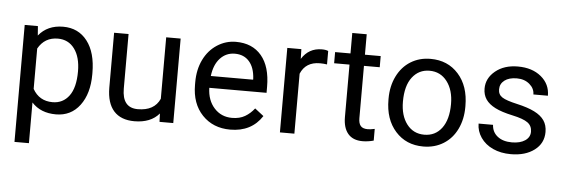

<svg xmlns="http://www.w3.org/2000/svg" viewBox="-53 -825 3513 1196"><g transform="rotate(5 1704.0 -226.5)"><path d="M514.6 -258.3V-266.6C514.6 -351.9 496.2 -418.5 459.2 -466.3C422.3 -514.2 372.1 -538.1 308.6 -538.1C243.2 -538.1 192.1 -515.3 155.3 -469.7L150.9 -528.3H68.4V203.1H158.7V-51.3C195.5 -10.6 245.9 9.8 310.1 9.8C372.9 9.8 422.7 -14.8 459.5 -64C496.3 -113.1 514.6 -177.9 514.6 -258.3ZM424.3 -268.6C424.3 -200.8 411.5 -149.8 386 -115.5C360.4 -81.1 326 -64 282.7 -64C227.1 -64 185.7 -88.1 158.7 -136.2V-388.7C186 -437.2 227.1 -461.4 281.7 -461.4C326 -461.4 360.8 -444.2 386.2 -409.7C411.6 -375.2 424.3 -328.1 424.3 -268.6Z M955.6 -52.2 957.5 0H1043.5V-528.3H953.1V-144C930.3 -92.6 884.4 -66.9 815.4 -66.9C750.3 -66.9 717.8 -106.9 717.8 -187V-528.3H627.4V-184.6C627.8 -120.4 642.7 -72 672.1 -39.3C701.6 -6.6 744.5 9.8 800.8 9.8C868.8 9.8 920.4 -10.9 955.6 -52.2Z M1399.9 9.8C1488.4 9.8 1554.9 -24.3 1599.1 -92.3L1543.9 -135.3C1527.3 -113.8 1508 -96.5 1485.8 -83.5C1463.7 -70.5 1436.7 -64 1404.8 -64C1359.9 -64 1322.8 -80 1293.7 -112.1C1264.6 -144.1 1249.3 -186.2 1248 -238.3H1606V-275.9C1606 -360.2 1586.9 -425 1548.8 -470.2C1510.7 -515.5 1457.4 -538.1 1388.7 -538.1C1346.7 -538.1 1307.7 -526.4 1271.7 -503.2C1235.8 -479.9 1207.8 -447.7 1187.7 -406.5C1167.7 -365.3 1157.7 -318.5 1157.7 -266.1V-249.5C1157.7 -170.7 1180.2 -107.8 1225.1 -60.8C1270 -13.8 1328.3 9.8 1399.9 9.8ZM1388.7 -463.9C1426.4 -463.9 1456.4 -451.3 1478.5 -426C1500.6 -400.8 1513 -365.2 1515.6 -319.3V-312.5H1251C1256.8 -360.4 1272.1 -397.5 1296.9 -424.1C1321.6 -450.6 1352.2 -463.9 1388.7 -463.9Z M1965.8 -447.3V-531.2C1956.7 -535.8 1943.4 -538.1 1925.8 -538.1C1871.4 -538.1 1829.4 -514.5 1799.8 -467.3L1798.3 -528.3H1710.4V0H1800.8V-375C1821.9 -425.5 1862.1 -450.7 1921.4 -450.7C1937.3 -450.7 1952.1 -449.5 1965.8 -447.3Z M2195.8 -656.2H2105.5V-528.3H2009.3V-458.5H2105.5V-130.9C2105.5 -85.9 2115.7 -51.3 2136.2 -26.9C2156.7 -2.4 2187.2 9.8 2227.5 9.8C2250 9.8 2273.1 6.5 2296.9 0V-73.2C2278.6 -69.3 2264.3 -67.4 2253.9 -67.4C2232.7 -67.4 2217.8 -72.7 2209 -83.3C2200.2 -93.8 2195.8 -109.7 2195.8 -130.9V-458.5H2294.4V-528.3H2195.8Z M2366.2 -269V-262.7C2366.2 -180.7 2388.4 -114.7 2432.9 -64.9C2477.3 -15.1 2535.3 9.8 2606.9 9.8C2654.5 9.8 2696.5 -1.6 2733.2 -24.4C2769.8 -47.2 2797.9 -79 2817.6 -119.9C2837.3 -160.7 2847.2 -206.9 2847.2 -258.3V-264.6C2847.2 -347.3 2825 -413.6 2780.5 -463.4C2736.1 -513.2 2677.9 -538.1 2606 -538.1C2559.4 -538.1 2518 -526.9 2481.7 -504.4C2445.4 -481.9 2417.1 -450 2396.7 -408.7C2376.4 -367.4 2366.2 -320.8 2366.2 -269ZM2457 -258.3C2457 -324.4 2470.7 -375.2 2498 -410.6C2525.4 -446.1 2561.4 -463.9 2606 -463.9C2651.5 -463.9 2688.1 -445.9 2715.6 -409.9C2743.1 -373.9 2756.8 -327 2756.8 -269C2756.8 -204.3 2743.3 -153.9 2716.3 -117.9C2689.3 -81.9 2652.8 -64 2606.9 -64C2561.4 -64 2525 -81.7 2497.8 -117.2C2470.6 -152.7 2457 -199.7 2457 -258.3Z M3268.1 -140.1C3268.1 -117 3257.7 -98.6 3237.1 -84.7C3216.4 -70.9 3189 -64 3154.8 -64C3117.7 -64 3087.8 -72.8 3065.2 -90.6C3042.6 -108.3 3030.4 -132.3 3028.8 -162.6H2938.5C2938.5 -131.3 2947.7 -102.3 2966.1 -75.4C2984.5 -48.6 3009.9 -27.7 3042.5 -12.7C3075 2.3 3112.5 9.8 3154.8 9.8C3215 9.8 3264 -4.5 3301.8 -33C3339.5 -61.4 3358.4 -99.3 3358.4 -146.5C3358.4 -174.8 3351.6 -198.8 3338.1 -218.5C3324.6 -238.2 3303.9 -255 3275.9 -269C3247.9 -283 3211.3 -295.1 3166.3 -305.2C3121.2 -315.3 3090 -325.8 3072.8 -336.9C3055.5 -348 3046.9 -364.4 3046.9 -386.2C3046.9 -409.3 3056.2 -428.1 3074.7 -442.4C3093.3 -456.7 3119 -463.9 3151.9 -463.9C3183.8 -463.9 3210.2 -454.9 3231.2 -437C3252.2 -419.1 3262.7 -397.8 3262.7 -373H3353.5C3353.5 -421.2 3334.9 -460.8 3297.6 -491.7C3260.3 -522.6 3211.8 -538.1 3151.9 -538.1C3094.9 -538.1 3048.1 -523.1 3011.5 -493.2C2974.9 -463.2 2956.5 -426.6 2956.5 -383.3C2956.5 -357.3 2963 -334.8 2975.8 -315.9C2988.7 -297 3008.5 -280.8 3035.4 -267.1C3062.3 -253.4 3098.6 -241.7 3144.3 -231.9C3190 -222.2 3222.1 -210.5 3240.5 -197C3258.9 -183.5 3268.1 -164.6 3268.1 -140.1Z"/></g></svg>

Font: Roboto1
Style: rg
Weight: 400
Designer: Google
Version: Version 2.137; 2017